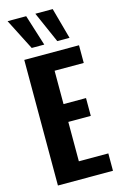

<svg xmlns="http://www.w3.org/2000/svg" viewBox="-156 -1133 749 1196"><g transform="rotate(-15 219.0 -535.0)"><path d="M61 0V-810H414V-696H226V-481H371V-366H226V-112H416V0ZM125 -870 23 -1070H143L206 -870ZM290 -870 202 -1070H314L369 -870Z"/></g></svg>

Font: Oswald SemiBold
Style: Regular
Weight: 600
Designer: Vernon Adams
Foundry: Vernon Adams
Version: Version 4.103;gftools[0.9.33.dev8+g029e19f]